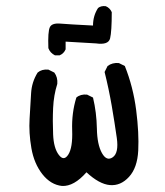

<svg xmlns="http://www.w3.org/2000/svg" viewBox="-20 -618 540 630"><path d="M183.6 -7.8Q146.5 -11.7 119.1 -46.4Q91.8 -81.1 83 -131.8Q74.2 -182.6 77.1 -228.5Q80.1 -274.4 82 -311.5Q84 -348.6 103.5 -379.9Q117.2 -391.6 138.7 -389.6L158.2 -379.9Q169.9 -364.3 168 -342.8Q156.2 -305.7 154.3 -263.7Q152.3 -221.7 154.3 -176.8Q156.2 -131.8 172.9 -109.9Q189.5 -87.9 204.1 -110.8Q218.8 -133.8 216.8 -190.4Q214.8 -247.1 230.5 -297.9Q244.1 -309.6 265.6 -307.6L285.2 -297.9Q296.9 -249 297.9 -196.3Q298.8 -143.6 314.5 -115.7Q330.1 -87.9 350.1 -102.1Q370.1 -116.2 363.3 -165Q356.4 -213.9 346.7 -270.5Q336.9 -327.1 323.2 -381.8L333 -401.4Q348.6 -413.1 370.1 -411.1L389.6 -401.4Q417 -333 426.8 -256.8Q436.5 -180.7 433.6 -124Q430.7 -67.4 403.3 -37.6Q376 -7.8 340.8 -10.7Q305.7 -13.7 263.7 -52.7Q222.7 -5.9 183.6 -7.8ZM160.2 -436.5Q144.5 -444.3 138.7 -460Q136.7 -514.6 143.6 -528.8Q150.4 -543 178.7 -540.5Q207 -538.1 285.2 -534.2Q285.2 -566.4 301.8 -591.8Q311.5 -599.6 327.1 -597.7Q340.8 -591.8 346.7 -578.1Q346.7 -514.6 341.3 -492.2Q335.9 -469.7 294.9 -475.6L195.3 -481.4V-456.1Q189.5 -442.4 175.8 -436.5Z"/></svg>

Font: JasonHandwriting1
Style: Regular
Weight: 400
Version: Version 1.48.20